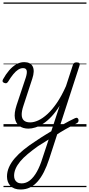

<svg xmlns="http://www.w3.org/2000/svg" viewBox="-28 -1015 713 1539"><path d="M420 17Q447 0 473.5 -15.5Q500 -31 525.5 -44Q551 -57 574 -68Q586 -73 592.5 -69Q599 -65 601 -56.5Q603 -48 599.5 -39.5Q596 -31 587 -27Q566 -16 544 -4.5Q522 7 499.5 19.5Q477 32 454.5 46Q432 60 410 75ZM137 504Q84 504 56 475Q28 446 28 400Q28 362 44 325.5Q60 289 90 254Q120 219 162.5 184.5Q205 150 258 116Q279 101 300 88Q321 75 341.5 62Q362 49 383 37L450 -167Q418 -116 384.5 -80.5Q351 -45 318.5 -24Q286 -3 256 6.5Q226 16 200 16Q157 16 128 -4.5Q99 -25 91.5 -66.5Q84 -108 105 -172L179 -394Q191 -433 185.5 -451Q180 -469 157 -469Q137 -469 117.5 -456.5Q98 -444 78 -419.5Q58 -395 36 -359Q30 -351 24 -348.5Q18 -346 7 -350Q-5 -354 -7 -362Q-9 -370 -4 -379Q18 -419 44.5 -450Q71 -481 101.5 -499Q132 -517 166 -517Q191 -517 208.5 -508Q226 -499 234.5 -481.5Q243 -464 242 -439.5Q241 -415 231 -385L159 -165Q145 -123 146 -93.5Q147 -64 164 -49Q181 -34 214 -34Q244 -34 279 -50Q314 -66 352 -100.5Q390 -135 428 -190.5Q466 -246 501 -325L556 -494Q560 -506 566.5 -510.5Q573 -515 586 -515Q603 -515 608.5 -508Q614 -501 609 -488L366 260Q347 318 324 363.5Q301 409 273 440.5Q245 472 211.5 488Q178 504 137 504ZM145 455Q181 455 211.5 431Q242 407 267.5 361.5Q293 316 312 254L362 103Q348 112 333.5 121Q319 130 304.5 139Q290 148 276 157Q230 190 194 220Q158 250 134 279Q110 308 97.5 336.5Q85 365 85 394Q85 412 91.5 425.5Q98 439 111.5 447Q125 455 145 455ZM0 475H665V485H0ZM0 -20H665V0H0ZM0 -505H665V-500H0ZM0 -995H665V-985H0Z"/></svg>

Font: Playwrite CZ Guides
Style: Regular
Weight: 400
Designer: Veronika Burian, José Scaglione
Foundry: TypeTogether
Version: Version 1.003